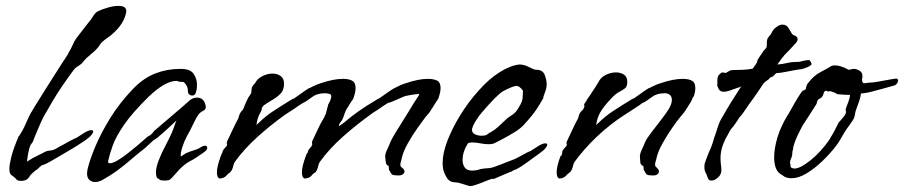

<svg xmlns="http://www.w3.org/2000/svg" viewBox="-20 -609 3084 655"><path d="M52 8Q41 8 37 4Q34 1 32.5 -1Q31 -3 28 -5Q24 -8 18 -12.5Q12 -17 12 -33Q12 -47 18.5 -73.5Q25 -100 44 -145H45Q59 -166 68.5 -188.5Q78 -211 88 -229V-227Q88 -229 99 -246.5Q110 -264 125.5 -289Q141 -314 157 -339Q173 -364 184.5 -382Q196 -400 197 -402V-401Q199 -404 205.5 -414.5Q212 -425 213 -426H212Q222 -442 225.5 -450.5Q229 -459 233.5 -467.5Q238 -476 250 -491L285 -536Q290 -541 297.5 -553.5Q305 -566 313 -570Q327 -577 347.5 -583Q368 -589 384 -589Q395 -589 402.5 -585.5Q410 -582 411 -572Q410 -557 400 -537.5Q390 -518 370 -499Q360 -489 344 -478Q328 -467 320 -456H321Q310 -440 292.5 -426Q275 -412 266 -401Q259 -391 248 -384.5Q237 -378 231 -370Q186 -309 161 -266.5Q136 -224 130 -213Q126 -206 119.5 -191.5Q113 -177 107 -162.5Q101 -148 98 -141Q93 -125 88 -119.5Q83 -114 80 -103Q79 -99 76.5 -87Q74 -75 73 -65.5Q72 -56 73 -58L92 -70L130 -89L131 -90Q142 -95 147 -95Q152 -95 160 -97Q168 -99 185 -110Q186 -110 195 -115Q204 -120 213.5 -125.5Q223 -131 224 -131Q235 -137 236.5 -137Q238 -137 242 -139.5Q246 -142 263 -153Q281 -165 291 -165Q298 -165 298 -160Q298 -156 291.5 -148Q285 -140 269 -129Q241 -110 212.5 -93.5Q184 -77 155 -60Q139 -51 133 -48.5Q127 -46 125.5 -46Q124 -46 121 -44Q118 -42 108 -32L107 -31Q105 -31 97 -24Q89 -17 87 -15Q83 -11 79.5 -5Q76 1 70 4Q63 8 52 8Z M305 12Q293 12 285 5Q277 -2 277 -17Q277 -21 277.5 -25Q278 -29 279 -33Q287 -66 306 -111Q325 -156 356.5 -207Q388 -258 435 -307Q470 -343 510 -358.5Q550 -374 595 -374H596Q630 -374 641 -356.5Q652 -339 652 -321Q652 -300 646 -288L645 -287Q641 -283 635 -283Q630 -283 625.5 -287Q621 -291 621 -298Q621 -308 617.5 -315Q614 -322 609 -327Q608 -329 604 -329.5Q600 -330 595 -330H594Q591 -330 588 -331.5Q585 -333 582 -333Q544 -333 488 -280Q431 -224 403 -183Q375 -142 364.5 -112.5Q354 -83 349 -60Q348 -52 354 -52Q365 -52 381.5 -62Q398 -72 416 -86Q434 -100 451 -114.5Q468 -129 478 -138Q483 -143 487.5 -145Q492 -147 495 -150Q500 -154 502.5 -158Q505 -162 509 -165Q545 -196 567 -214.5Q589 -233 601.5 -244Q614 -255 623 -263Q636 -276 652 -276Q675 -276 681 -251Q685 -237 674 -231.5Q663 -226 658 -219Q650 -209 641 -189.5Q632 -170 617 -143Q608 -126 601.5 -105.5Q595 -85 597 -75L614 -86Q627 -92 642 -96.5Q657 -101 667 -108Q674 -112 679 -112Q687 -112 687 -105Q687 -97 675 -89Q646 -68 629 -59.5Q612 -51 593 -32Q589 -28 576.5 -13.5Q564 1 559 4Q555 6 550.5 6.5Q546 7 542 7Q528 7 525 4Q523 2 519.5 0.5Q516 -1 514 -6Q512 -14 512 -20Q512 -38 521.5 -62.5Q531 -87 547 -117Q560 -142 566 -156Q572 -170 575 -179.5Q578 -189 582 -198Q568 -185 553 -171Q538 -157 518 -140Q515 -138 510 -134.5Q505 -131 503 -130L476 -105Q448 -83 426 -64Q404 -45 381 -28Q358 -11 326 7Q314 12 305 12Z M729 0Q720 -3 720 -21Q720 -32 723.5 -46Q727 -60 734 -79V-78Q735 -83 737.5 -86.5Q740 -90 739 -91Q740 -97 747.5 -104.5Q755 -112 754 -113V-114Q756 -118 754 -119Q752 -120 755 -127Q766 -150 775 -169.5Q784 -189 793 -205Q793 -205 795 -212Q797 -219 800 -225V-223Q801 -227 804.5 -230.5Q808 -234 809 -235Q813 -246 815.5 -251Q818 -256 822 -266Q824 -271 827 -276Q830 -281 837 -291Q837 -291 837.5 -297Q838 -303 839 -310Q841 -315 845.5 -320Q850 -325 850 -325Q858 -341 875.5 -349.5Q893 -358 909 -358Q926 -358 937.5 -349.5Q949 -341 949 -324Q949 -302 937.5 -290Q926 -278 912 -270Q906 -266 892.5 -258Q879 -250 876 -245Q873 -241 873 -239Q873 -238 873 -236.5Q873 -235 871 -230Q863 -217 859.5 -205.5Q856 -194 855 -182Q859 -187 864 -191Q885 -212 911.5 -229.5Q938 -247 979 -272H981Q982 -272 994.5 -281Q1007 -290 1020.5 -299.5Q1034 -309 1037 -309Q1037 -309 1049 -315Q1061 -321 1074 -325Q1118 -340 1150 -340Q1173 -340 1184 -332Q1193 -326 1193 -308Q1193 -295 1187 -278V-279Q1187 -275 1184 -270.5Q1181 -266 1177 -260Q1175 -257 1170 -249Q1165 -241 1164 -239V-240Q1158 -229 1156.5 -224Q1155 -219 1151 -208Q1147 -198 1142 -192.5Q1137 -187 1136 -178L1154 -191Q1177 -211 1202.5 -229Q1228 -247 1270 -272H1271Q1272 -272 1284.5 -281Q1297 -290 1311 -299.5Q1325 -309 1328 -309H1327Q1333 -312 1342 -316.5Q1351 -321 1364 -325Q1408 -340 1440 -340Q1462 -340 1475 -332Q1483 -324 1483 -309Q1483 -296 1477 -278V-279Q1477 -275 1474 -270.5Q1471 -266 1467 -260Q1465 -257 1460 -249Q1455 -241 1454 -239V-240Q1448 -229 1443.5 -223.5Q1439 -218 1431 -209Q1422 -197 1404.5 -172.5Q1387 -148 1371.5 -120.5Q1356 -93 1351 -71Q1350 -65 1347.5 -57.5Q1345 -50 1346 -45V-44Q1346 -42 1350 -38.5Q1354 -35 1356 -33Q1360 -27 1360 -24Q1360 -18 1353 -13.5Q1346 -9 1330 -11Q1318 -11 1314.5 -17Q1311 -23 1307 -30V-31Q1307 -33 1306.5 -35Q1306 -37 1306 -41Q1308 -43 1304.5 -43.5Q1301 -44 1297 -51Q1297 -51 1295.5 -61Q1294 -71 1294 -75Q1294 -85 1301 -99.5Q1308 -114 1312 -125Q1317 -136 1329 -156Q1341 -176 1354.5 -197Q1368 -218 1377 -233Q1394 -262 1404.5 -277Q1415 -292 1404 -288Q1400 -288 1381 -285Q1362 -282 1354 -278Q1349 -276 1338 -271Q1327 -266 1317 -262Q1307 -258 1304 -258Q1304 -258 1293.5 -251.5Q1283 -245 1274 -238Q1268 -234 1259 -228.5Q1250 -223 1244 -218Q1195 -183 1149.5 -142.5Q1104 -102 1072 -58Q1068 -53 1066 -44Q1064 -35 1061 -29Q1058 -22 1053.5 -19.5Q1049 -17 1047 -15Q1040 -5 1032 -2.5Q1024 0 1019 0Q1010 -3 1010 -21Q1010 -32 1013.5 -46Q1017 -60 1024 -79V-78Q1025 -83 1028 -86.5Q1031 -90 1030 -91Q1031 -97 1038 -104.5Q1045 -112 1044 -113V-114Q1047 -118 1045 -119Q1043 -120 1045 -127Q1056 -150 1065 -169.5Q1074 -189 1084 -205L1092 -222V-220Q1092 -224 1095.5 -236.5Q1099 -249 1099 -249V-251Q1110 -270 1110 -280Q1110 -287 1104.5 -288.5Q1099 -290 1090 -291Q1085 -291 1075.5 -290Q1066 -289 1057 -285Q1053 -284 1043.5 -277Q1034 -270 1025 -264Q1016 -258 1013 -258H1014Q1006 -253 999.5 -249Q993 -245 984 -238L953 -218Q904 -183 859 -142.5Q814 -102 782 -58Q778 -53 776 -44Q774 -35 771 -29Q767 -22 763 -19.5Q759 -17 757 -15Q749 -5 741.5 -2.5Q734 0 729 0Z M1584 26Q1581 26 1571 22.5Q1561 19 1550 16Q1539 13 1534 13H1533Q1514 13 1504.5 -2.5Q1495 -18 1492 -31Q1491 -36 1490.5 -41.5Q1490 -47 1490 -53Q1490 -86 1506 -128Q1522 -170 1549.5 -215Q1577 -260 1612 -299Q1648 -340 1685 -363Q1722 -386 1752 -389Q1768 -389 1785 -380Q1802 -371 1809 -371H1810Q1831 -371 1838 -354Q1845 -337 1845 -320Q1845 -310 1841 -299Q1837 -288 1834.5 -281Q1832 -274 1834 -276L1835 -277Q1824 -257 1810.5 -236.5Q1797 -216 1767 -183Q1755 -170 1734.5 -157.5Q1714 -145 1695 -135Q1676 -125 1668 -121Q1660 -117 1647 -117Q1634 -117 1618.5 -120Q1603 -123 1592 -123Q1586 -123 1581 -122Q1576 -121 1574 -116Q1558 -90 1558 -64Q1558 -48 1565.5 -37.5Q1573 -27 1591 -27Q1597 -27 1604 -28Q1611 -29 1618 -32Q1635 -35 1642 -35Q1649 -35 1657.5 -37Q1666 -39 1686 -47Q1708 -56 1719.5 -60Q1731 -64 1737.5 -67Q1744 -70 1751 -74Q1758 -78 1773 -86Q1784 -92 1785.5 -92Q1787 -92 1791 -94.5Q1795 -97 1812 -108Q1830 -120 1840 -120Q1847 -120 1847 -115Q1847 -111 1840.5 -103Q1834 -95 1818 -84Q1801 -72 1779.5 -56Q1758 -40 1740 -31Q1734 -30 1729.5 -26.5Q1725 -23 1717 -21L1661 3L1662 2Q1665 -1 1655.5 2Q1646 5 1631.5 11Q1617 17 1603.5 21.5Q1590 26 1584 26ZM1623 -146Q1627 -146 1631 -146.5Q1635 -147 1639 -148Q1646 -154 1652 -157Q1658 -160 1668 -167Q1678 -174 1696 -192Q1711 -207 1722 -213.5Q1733 -220 1740 -228Q1761 -257 1762.5 -272Q1764 -287 1764 -300Q1752 -316 1742 -316Q1736 -316 1724 -311Q1707 -304 1696.5 -298Q1686 -292 1666 -272Q1643 -248 1624 -225.5Q1605 -203 1594 -180Q1593 -176 1591.5 -172.5Q1590 -169 1590 -167Q1590 -156 1600 -151Q1610 -146 1623 -146Z M1888 0Q1879 -3 1879 -21Q1879 -32 1882.5 -46Q1886 -60 1893 -79V-76Q1895 -76 1897 -83Q1899 -90 1898 -91Q1899 -97 1906.5 -104.5Q1914 -112 1913 -113V-114Q1915 -118 1913 -119Q1911 -120 1914 -127Q1925 -150 1934 -169.5Q1943 -189 1952 -205Q1952 -205 1954 -212Q1956 -219 1959 -225V-223Q1960 -227 1964 -230.5Q1968 -234 1969 -235Q1974 -244 1974 -248Q1974 -250 1973 -250Q1972 -250 1972 -251Q1972 -252 1974 -255.5Q1976 -259 1982 -267H1981Q1985 -272 1993.5 -285Q2002 -298 2010.5 -311Q2019 -324 2021 -328Q2029 -345 2046.5 -353.5Q2064 -362 2081 -362Q2097 -362 2108.5 -354.5Q2120 -347 2120 -330Q2120 -314 2112.5 -308Q2105 -302 2092.5 -295.5Q2080 -289 2065 -273Q2036 -242 2026 -222.5Q2016 -203 2014 -182Q2018 -187 2023 -191Q2044 -212 2070.5 -229.5Q2097 -247 2138 -272H2140Q2141 -272 2153.5 -281Q2166 -290 2179.5 -299.5Q2193 -309 2196 -309Q2196 -309 2208 -315Q2220 -321 2233 -325Q2277 -340 2309 -340Q2332 -340 2343 -332Q2352 -326 2352 -308Q2352 -295 2346 -278V-280Q2345 -280 2342 -272.5Q2339 -265 2336 -260Q2334 -257 2329 -249Q2324 -241 2323 -239V-240Q2317 -229 2312 -223.5Q2307 -218 2300 -209Q2290 -197 2273 -172.5Q2256 -148 2240.5 -120.5Q2225 -93 2220 -71Q2219 -65 2216.5 -57.5Q2214 -50 2215 -45V-44Q2215 -42 2219 -38.5Q2223 -35 2224 -33Q2228 -29 2228 -24Q2228 -18 2221.5 -13.5Q2215 -9 2198 -11Q2187 -11 2183.5 -17Q2180 -23 2176 -30V-31Q2176 -33 2175.5 -35Q2175 -37 2175 -41Q2176 -43 2172.5 -43.5Q2169 -44 2165 -51Q2165 -51 2164 -61Q2163 -71 2163 -75Q2163 -85 2170 -99.5Q2177 -114 2181 -125Q2186 -136 2202 -157Q2218 -178 2235.5 -200.5Q2253 -223 2262 -238Q2272 -255 2272 -268Q2272 -280 2265 -285.5Q2258 -291 2249 -291Q2244 -291 2234.5 -290Q2225 -289 2216 -285Q2212 -284 2202.5 -277Q2193 -270 2184 -264Q2175 -258 2172 -258Q2165 -253 2159 -248.5Q2153 -244 2143 -238L2112 -218Q2062 -186 2017.5 -144Q1973 -102 1941 -58Q1937 -53 1935 -44Q1933 -35 1930 -29Q1926 -22 1922 -19.5Q1918 -17 1916 -15Q1908 -5 1900.5 -2.5Q1893 0 1888 0Z M2407 7Q2398 7 2395 -1Q2392 -11 2386.5 -21.5Q2381 -32 2384 -51Q2384 -51 2388 -62.5Q2392 -74 2396 -84Q2401 -95 2406 -107Q2411 -119 2417 -141Q2421 -151 2427.5 -172Q2434 -193 2444 -210V-209Q2459 -236 2475.5 -262.5Q2492 -289 2509 -315Q2504 -311 2495 -309Q2484 -305 2471 -300.5Q2458 -296 2449 -296Q2436 -296 2431.5 -306Q2427 -316 2427 -316V-317Q2427 -328 2427.5 -340.5Q2428 -353 2443 -362H2444Q2446 -362 2450.5 -361Q2455 -360 2456 -360Q2460 -362 2466 -366Q2472 -370 2479 -370H2480Q2497 -370 2516 -371Q2535 -372 2548 -375Q2554 -383 2559 -390.5Q2564 -398 2563 -400Q2564 -405 2570.5 -414.5Q2577 -424 2580 -428Q2582 -433 2588.5 -439.5Q2595 -446 2595 -448V-449Q2596 -451 2596 -456V-464Q2596 -469 2597.5 -474.5Q2599 -480 2603 -484Q2610 -491 2614.5 -501Q2619 -511 2632 -519Q2641 -525 2649 -525Q2663 -525 2670 -513.5Q2677 -502 2681 -495Q2682 -491 2691.5 -487.5Q2701 -484 2701 -475Q2701 -467 2689 -456Q2685 -451 2675 -440.5Q2665 -430 2657 -422Q2650 -415 2632 -389Q2648 -390 2665 -394Q2682 -398 2700 -398Q2705 -397 2717 -400.5Q2729 -404 2739 -404Q2743 -404 2745.5 -398.5Q2748 -393 2749 -390Q2745 -384 2732.5 -379Q2720 -374 2714 -373Q2710 -373 2693 -370Q2676 -367 2658.5 -363.5Q2641 -360 2634 -360Q2628 -361 2622 -353.5Q2616 -346 2608 -345Q2602 -337 2595.5 -333.5Q2589 -330 2584 -323Q2571 -304 2562 -290.5Q2553 -277 2549 -272Q2544 -266 2535.5 -253.5Q2527 -241 2518 -228Q2509 -215 2503 -209Q2499 -203 2490 -189.5Q2481 -176 2475 -170Q2470 -163 2467.5 -158Q2465 -153 2459 -142V-143Q2454 -134 2448 -119.5Q2442 -105 2440 -92Q2439 -87 2438.5 -81Q2438 -75 2438 -70Q2438 -57 2439.5 -46.5Q2441 -36 2441 -28Q2441 -14 2429.5 -3.5Q2418 7 2407 7ZM2750 -391Q2750 -391 2750 -391Q2750 -391 2749 -390L2750 -392Z M2681 -1Q2665 -1 2656 -6.5Q2647 -12 2639 -18Q2621 -33 2621 -73Q2621 -102 2632 -139.5Q2643 -177 2668 -218V-217Q2679 -237 2690.5 -257Q2702 -277 2715 -296Q2719 -300 2723 -301.5Q2727 -303 2729 -305Q2729 -309 2731.5 -316.5Q2734 -324 2738 -327Q2756 -351 2779 -363Q2802 -375 2815 -383H2814Q2820 -386 2828 -386Q2848 -386 2875 -371Q2879 -371 2883.5 -372.5Q2888 -374 2893 -374Q2903 -374 2913.5 -367Q2924 -360 2922 -345Q2921 -342 2921 -340Q2921 -338 2921 -336Q2921 -325 2929 -325Q2933 -325 2937 -326Q2941 -327 2945 -327Q2956 -327 2976 -330.5Q2996 -334 3014.5 -337.5Q3033 -341 3040 -341Q3044 -338 3044 -334Q3044 -330 3040.5 -325Q3037 -320 3033 -318Q3033 -318 3020.5 -314.5Q3008 -311 2990 -306Q2972 -301 2954.5 -296.5Q2937 -292 2927 -291L2917 -290Q2916 -278 2911 -264Q2906 -250 2900 -233Q2898 -228 2897 -220.5Q2896 -213 2893 -205Q2886 -193 2877 -181Q2868 -169 2860 -156Q2854 -146 2847.5 -134.5Q2841 -123 2832 -111Q2812 -85 2785.5 -59.5Q2759 -34 2731.5 -17.5Q2704 -1 2681 -1ZM2690 -34Q2710 -34 2745.5 -62.5Q2781 -91 2812 -136H2811Q2819 -148 2827.5 -164Q2836 -180 2841 -191Q2841 -191 2846.5 -197Q2852 -203 2858 -210.5Q2864 -218 2865 -222Q2866 -224 2866 -227Q2866 -229 2865.5 -230.5Q2865 -232 2865 -236V-237Q2871 -252 2875 -264Q2879 -276 2880 -285Q2873 -285 2858 -286Q2843 -287 2833.5 -288Q2824 -289 2833 -289H2836Q2836 -290 2827 -293Q2818 -296 2813 -298Q2810 -297 2807 -297Q2802 -297 2799.5 -299Q2797 -301 2794 -298Q2790 -294 2789 -288Q2788 -282 2781 -275L2780 -274Q2780 -275 2775 -272Q2770 -269 2771 -269L2770 -267Q2768 -266 2767.5 -261.5Q2767 -257 2764 -252Q2754 -236 2742.5 -218.5Q2731 -201 2721 -185V-186Q2711 -168 2701 -147Q2691 -126 2686 -106Q2686 -101 2684.5 -96.5Q2683 -92 2683 -89V-88Q2683 -77 2679 -69Q2675 -61 2675 -53Q2678 -46 2677 -42.5Q2676 -39 2680 -37Q2685 -34 2690 -34Z"/></svg>

Font: Vujahday Script
Style: Regular
Weight: 400
Designer: Robert E. Leuschke
Foundry: Robert E. Leuschke
Version: Version 1.010; ttfautohint (v1.8.3)